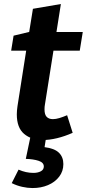

<svg xmlns="http://www.w3.org/2000/svg" viewBox="-20 -696 439 971"><path d="M347.5 -24.3Q306.9 -6.3 268.3 2.9Q229.7 12.1 197.1 12.1Q138.5 12.1 101.8 -19Q65 -50.1 65 -117.8Q65 -127.8 65.9 -137.4Q66.7 -147 68.4 -158.8L115.3 -458.2L129.2 -439.6H36.4L48.7 -515.6L149.5 -539.7L124.5 -515L146.5 -651.5L287.9 -675.7L262.5 -515L252.4 -534.3H398.6L383.3 -439.6H234.8L253.3 -458.2L207.1 -166.6Q206.1 -162.6 205.6 -156.1Q205.1 -149.6 205.1 -142.6Q205.1 -116.4 216.2 -104.9Q227.3 -93.5 247.5 -93.5Q262.1 -93.5 280.3 -98.9Q298.5 -104.4 319.4 -113.3ZM144.8 255Q119.2 255 92.2 248.9Q65.1 242.9 39.3 230.1L73.8 161.9Q111 178.4 149.2 178.4Q171 178.4 186.3 170.3Q201.6 162.3 201.6 145.9Q201.6 125.7 174.8 117.1Q148 108.5 110.5 107.5L133 0H213L205.4 48.2Q255.2 54.3 277.8 76.2Q300.4 98.2 300.4 133.8Q300.4 170.4 279 197.9Q257.7 225.4 222.7 240.2Q187.8 255 144.8 255Z"/></svg>

Font: Bitter Thin
Style: Italic
Weight: 100
Italic angle: -9°
Designer: Sol Matas, and Bitter project Authors
Foundry: Sol Matas
Version: Version 2.002